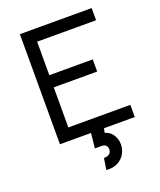

<svg xmlns="http://www.w3.org/2000/svg" viewBox="-165 -788 937 1126"><g transform="rotate(-20 303.5 -224.5)"><path d="M372 1 366 28Q398 36 415.5 63.5Q433 91 433 123Q433 152 418.5 179.5Q404 207 374 223.5Q344 240 301 236L312 165Q335 165 347 155Q359 145 359 127Q359 113 350 103.5Q341 94 324 94H281L291 1H97V-686H545V-610H177V-401H448V-325H177V-75H564V1Z"/></g></svg>

Font: Bellota Text
Style: Bold
Weight: 700
Designer: Kemie Guaida
Foundry: Kemie Guaida
Version: Version 4.001